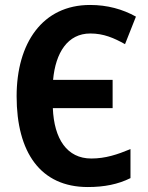

<svg xmlns="http://www.w3.org/2000/svg" viewBox="-20 -744 595 774"><path d="M344 -609C398 -609 439 -591 484 -566L528 -677C474 -707 413 -724 343 -724C151 -724 47 -570 47 -356C47 -130 143 10 334 10C400 10 456 -1 506 -26V-143C453 -121 405 -105 348 -105C250 -105 198 -184 193 -308H434V-422H194C204 -532 253 -609 344 -609Z"/></svg>

Font: Noto Sans Display SemiCondensed
Style: Bold
Weight: 700
Width: 4
Designer: Monotype Design Team
Foundry: Monotype Imaging Inc.
Version: Version 1.900